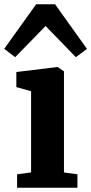

<svg xmlns="http://www.w3.org/2000/svg" viewBox="-41 -885 430 905"><path d="M39.5 0V-63.5L105.5 -72.5V-455L36 -474.5V-545.5L229 -569H231L260.5 -548.5V-72L324 -63.5V0ZM30.5 -615.5 -21 -655 129.5 -865H218.5L369 -654.5L316.5 -615.5L174 -762.5Z"/></svg>

Font: Merriweather ExtraBold
Style: Regular
Weight: 800
Version: Version 2.100